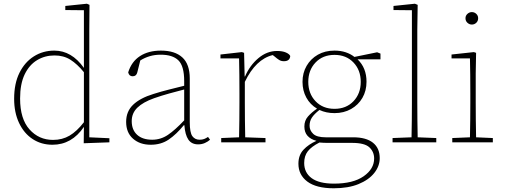

<svg xmlns="http://www.w3.org/2000/svg" viewBox="-20 -765 2718 1032"><path d="M88 -235Q88 -126 138.5 -69.5Q189 -13 265 -13Q315 -13 354 -36Q393 -59 431 -108V-377Q395 -421 358.5 -444Q322 -467 273 -467Q221 -467 179 -441.5Q137 -416 112.5 -365Q88 -314 88 -235ZM430 5 431 -83Q366 13 262 13Q202 13 155.5 -17.5Q109 -48 82.5 -104Q56 -160 56 -234Q56 -316 84.5 -373.5Q113 -431 162 -462Q211 -493 272 -493Q365 -493 431 -400V-710L331 -711V-733L447 -745L461 -739L460 -609V-27L568 -22V0Z M1045 11Q1010 11 992.5 -14.5Q975 -40 971 -92H968Q928 -43 887 -15Q846 13 790 13Q732 13 695 -19.5Q658 -52 658 -110Q658 -166 695.5 -202Q733 -238 805 -260Q846 -273 888 -283.5Q930 -294 970 -304V-329Q970 -410 939 -440.5Q908 -471 844 -471Q812 -471 785 -463Q758 -455 734 -440L718 -376Q713 -355 693 -355Q674 -355 669 -376Q687 -434 732.5 -463.5Q778 -493 845 -493Q920 -493 960 -456.5Q1000 -420 1000 -343V-109Q1000 -52 1014 -33Q1028 -14 1053 -14Q1067 -14 1077.5 -18Q1088 -22 1098 -29L1109 -14Q1098 -4 1081.5 3.5Q1065 11 1045 11ZM688 -114Q688 -67 717 -40.5Q746 -14 798 -14Q844 -14 882.5 -40Q921 -66 970 -118V-284Q931 -274 889.5 -262.5Q848 -251 808 -237Q749 -216 718.5 -186.5Q688 -157 688 -114Z M1169 0V-23L1265 -27Q1266 -68 1266.5 -120Q1267 -172 1267 -213V-263Q1267 -314 1266.5 -362Q1266 -410 1265 -451H1165V-472L1280 -485L1292 -481L1295 -354H1297Q1323 -414 1369 -452.5Q1415 -491 1469 -491Q1498 -491 1516.5 -483Q1535 -475 1540 -464Q1538 -436 1506 -436Q1491 -436 1480 -443Q1469 -450 1455 -462L1446 -469Q1355 -447 1296 -325V-213Q1296 -172 1296.5 -120Q1297 -68 1298 -27L1407 -23V0Z M1615 111Q1615 163 1655 192.5Q1695 222 1775 222Q1878 222 1934.5 182.5Q1991 143 1991 87Q1991 51 1965.5 27Q1940 3 1872 3H1740Q1730 3 1719 2.5Q1708 2 1697 1Q1654 23 1634.5 48Q1615 73 1615 111ZM1778 -157Q1733 -157 1697 -174Q1669 -152 1656.5 -133Q1644 -114 1644 -89Q1644 -64 1663.5 -45.5Q1683 -27 1730 -27H1878Q1948 -27 1984.5 2Q2021 31 2021 85Q2021 128 1991.5 165Q1962 202 1907 224.5Q1852 247 1774 247Q1680 247 1632 211Q1584 175 1584 115Q1584 69 1611 40Q1638 11 1681 -8Q1650 -16 1633 -35Q1616 -54 1616 -85Q1616 -117 1635.5 -139Q1655 -161 1684 -181Q1647 -203 1626.5 -240.5Q1606 -278 1606 -325Q1606 -373 1628 -411Q1650 -449 1688.5 -471Q1727 -493 1778 -493Q1811 -493 1838 -484Q1865 -475 1885 -459L2007 -484L2025 -477V-446H1902Q1950 -400 1950 -326Q1950 -277 1928 -239Q1906 -201 1867 -179Q1828 -157 1778 -157ZM1778 -180Q1841 -180 1880 -221Q1919 -262 1919 -325Q1919 -388 1880 -429Q1841 -470 1778 -470Q1715 -470 1676 -429Q1637 -388 1637 -325Q1637 -262 1676 -221Q1715 -180 1778 -180Z M2090 0V-23L2192 -27Q2193 -68 2193.5 -120Q2194 -172 2194 -213V-710L2095 -711V-733L2210 -745L2225 -739L2223 -606V-213Q2223 -172 2223.5 -120Q2224 -68 2225 -27L2325 -23V0Z M2411 0V-23L2506 -27Q2507 -68 2507.5 -120Q2508 -172 2508 -213V-263Q2508 -314 2507.5 -362Q2507 -410 2506 -451H2407V-472L2527 -485L2539 -481L2537 -371V-213Q2537 -172 2537.5 -120Q2538 -68 2539 -27L2629 -23V0ZM2516 -633Q2503 -633 2492.5 -642.5Q2482 -652 2482 -667Q2482 -681 2492.5 -690.5Q2503 -700 2516 -700Q2530 -700 2540 -690.5Q2550 -681 2550 -667Q2550 -652 2540 -642.5Q2530 -633 2516 -633Z"/></svg>

Font: Source Serif 4 SmText ExtraLight
Style: Regular
Weight: 200
Designer: Frank Grießhammer
Foundry: Adobe
Version: Version 4.005;hotconv 1.1.0;makeotfexe 2.6.0